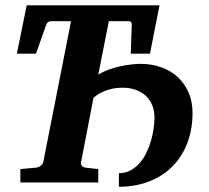

<svg xmlns="http://www.w3.org/2000/svg" viewBox="-20 -691 790 727"><path d="M709 -264.2Q709 -201.2 689.2 -149.4Q669.4 -97.7 633.1 -61Q596.7 -24.4 545.2 -4.2Q493.7 16.1 430.2 16.1V-35.2Q454.1 -35.2 473.4 -45.4Q492.7 -55.7 507.6 -72.3Q522.5 -88.9 533.4 -110.8Q544.4 -132.8 551.3 -156.2Q558.1 -179.7 561.5 -203.1Q564.9 -226.6 564.9 -246.1Q564.9 -272.9 555.9 -293.9Q546.9 -314.9 530.8 -329.3Q514.6 -343.8 492.7 -351.3Q470.7 -358.9 444.8 -358.9Q433.1 -358.9 419.7 -357.4Q406.2 -356 392.1 -351.8Q377.9 -347.7 363 -340.3Q348.1 -333 334 -320.8L287.1 -78.1Q284.7 -68.4 290.3 -62.7Q295.9 -57.1 304.2 -56.2L352.1 -50.8V0H57.1V-50.8L116.2 -56.2Q125 -57.1 133.3 -62.7Q141.6 -68.4 144 -78.1L249 -610.8H173.8Q168 -610.8 163.1 -607.9Q158.2 -605 155.8 -599.1L116.2 -487.8H43.9L81.1 -670.9H584L547.9 -487.8H475.1L479 -599.1Q479 -610.8 466.8 -610.8H392.1L352.1 -408.2Q370.6 -419.9 392.6 -427.7Q414.6 -435.5 436.5 -440.2Q458.5 -444.8 478.3 -447Q498 -449.2 512.2 -449.2Q554.7 -449.2 590.6 -436.3Q626.5 -423.3 652.8 -399.2Q679.2 -375 694.1 -340.8Q709 -306.6 709 -264.2Z"/></svg>

Font: Charis SIL CyrE
Style: Bold Italic
Weight: 700
Italic angle: -11°
Foundry: SIL International
Version: Version 5.000